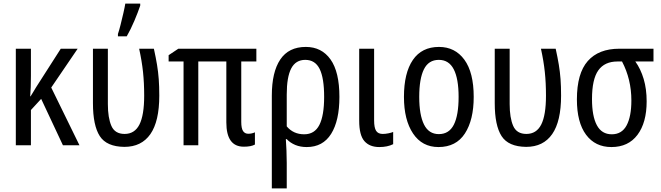

<svg xmlns="http://www.w3.org/2000/svg" viewBox="-20 -808 3675 1068"><path d="M412 -537 265 -321 422 0H330L209 -258L152 -196V0H68V-537H152V-387Q152 -354 151 -324Q150 -294 148 -272H150Q158 -285 166 -298Q174 -311 181 -323L318 -537Z M672 9Q573 8 535 -51Q497 -110 497 -234V-537H580V-229Q580 -153 599.5 -108Q619 -63 673 -63Q729 -63 755.5 -115Q782 -167 782 -276Q782 -347 775.5 -408Q769 -469 754 -537H836Q847 -487 853.5 -447.5Q860 -408 863 -368Q866 -328 866 -276Q866 -133 816.5 -62Q767 9 672 9ZM636 -606V-619Q642 -636 650.5 -669.5Q659 -703 666.5 -736Q674 -769 677 -788H760V-777Q748 -741 727.5 -692.5Q707 -644 685 -606Z M1361 -64Q1381 -64 1398 -72V-4Q1377 8 1336 8Q1239 8 1239 -127V-466H1083V0H1001V-466H918V-501L972 -537H1406V-466H1322V-130Q1322 -94 1332 -79Q1342 -64 1361 -64Z M1868 -269Q1868 -137 1822 -63.5Q1776 10 1686 10Q1651 10 1623 -1.5Q1595 -13 1575 -34H1570Q1572 -5 1573.5 29.5Q1575 64 1575 98V240H1492V-276Q1492 -407 1539 -477Q1586 -547 1681 -547Q1769 -547 1818.5 -477.5Q1868 -408 1868 -269ZM1678 -475Q1625 -475 1600 -427.5Q1575 -380 1575 -282V-105Q1612 -61 1672 -61Q1730 -61 1756.5 -113Q1783 -165 1783 -269Q1783 -374 1758 -424.5Q1733 -475 1678 -475Z M2061 -537V-138Q2061 -98 2072 -80.5Q2083 -63 2109 -63Q2124 -63 2141 -66.5Q2158 -70 2167 -74V-6Q2135 10 2090 10Q2036 10 2007 -23Q1978 -56 1978 -137V-537Z M2615 -269Q2615 -141 2566 -65.5Q2517 10 2419 10Q2328 10 2277.5 -65.5Q2227 -141 2227 -269Q2227 -402 2276.5 -474.5Q2326 -547 2422 -547Q2511 -547 2563 -476Q2615 -405 2615 -269ZM2312 -269Q2312 -169 2338.5 -115.5Q2365 -62 2421 -62Q2478 -62 2504.5 -114.5Q2531 -167 2531 -269Q2531 -370 2504 -422.5Q2477 -475 2421 -475Q2364 -475 2338 -422.5Q2312 -370 2312 -269Z M2907 9Q2808 8 2770 -51Q2732 -110 2732 -234V-537H2815V-229Q2815 -153 2834.5 -108Q2854 -63 2908 -63Q2964 -63 2990.5 -115Q3017 -167 3017 -276Q3017 -347 3010.5 -408Q3004 -469 2989 -537H3071Q3082 -487 3088.5 -447.5Q3095 -408 3098 -368Q3101 -328 3101 -276Q3101 -133 3051.5 -62Q3002 9 2907 9Z M3577 -244Q3577 -126 3526 -58Q3475 10 3381 10Q3291 10 3240 -58.5Q3189 -127 3189 -255Q3189 -400 3249.5 -468.5Q3310 -537 3425 -537H3615V-466H3514Q3544 -424 3560.5 -368.5Q3577 -313 3577 -244ZM3273 -257Q3273 -162 3300 -111.5Q3327 -61 3383 -61Q3439 -61 3465.5 -110.5Q3492 -160 3492 -249Q3492 -367 3440 -466H3415Q3343 -466 3308 -416.5Q3273 -367 3273 -257Z"/></svg>

Font: Avrile Sans Condensed
Style: Regular
Weight: 400
Width: 3
Designer: Monotype Design Team
Foundry: Monotype Imaging Inc.
Version: Version 2.001;September 10, 2019;FontCreator 11.5.0.2425 64-